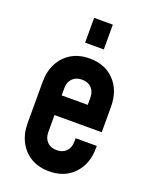

<svg xmlns="http://www.w3.org/2000/svg" viewBox="-143 -828 724 917"><g transform="rotate(20 219.5 -369.0)"><path d="M221 12.5Q168.5 12.5 129.5 -10.2Q90.5 -33 68.8 -74Q47 -115 47 -169.5V-378.5Q47 -432.5 68.8 -473.8Q90.5 -515 129.5 -537.8Q168.5 -560.5 221 -560.5Q300 -560.5 347.2 -510.5Q394.5 -460.5 394.5 -378.5V-249H139V-349H287V-386Q287 -416 269.5 -434.5Q252 -453 221 -453Q190 -453 172.2 -434.5Q154.5 -416 154.5 -386V-162Q154.5 -132 172.2 -113.5Q190 -95 221 -95Q252 -95 269.5 -113.5Q287 -132 287 -162V-179.5H394.5V-169.5Q394.5 -88 347.2 -37.8Q300 12.5 221 12.5ZM173.5 -624V-750H268.5V-624Z"/></g></svg>

Font: Mohave Light SemiBold
Style: Regular
Weight: 600
Version: Version 2.003